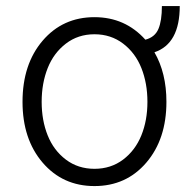

<svg xmlns="http://www.w3.org/2000/svg" viewBox="-20 -610 626 641"><path d="M520.5 -589.8H580.1Q580.1 -463.9 495.6 -435.5Q535.6 -366.2 535.6 -270Q535.6 -145.5 468.5 -67.1Q401.4 11.2 295.4 11.2Q189.5 11.2 122.3 -67.1Q55.2 -145.5 55.2 -270Q55.2 -395.5 122.3 -474.1Q189.5 -552.7 295.4 -552.7Q397.9 -552.7 465.3 -477.5Q497.1 -485.8 508.8 -513.2Q520.5 -540.5 520.5 -589.8ZM200 -77.1Q240.7 -46.4 295.4 -46.4Q350.1 -46.4 390.9 -77.1Q431.6 -107.9 451.9 -158Q472.2 -208 472.2 -270Q472.2 -332 452.1 -382.6Q432.1 -433.1 391.1 -464.4Q350.1 -495.6 295.4 -495.6Q240.7 -495.6 200 -464.4Q159.2 -433.1 139.2 -382.6Q119.1 -332 119.1 -270Q119.1 -208 139.2 -158Q159.2 -107.9 200 -77.1Z"/></svg>

Font: Interop Light
Style: Regular
Weight: 300
Designer: Rasmus Andersson, Google, Jang Haemin
Foundry: jhaemin
Version: Version 1.007